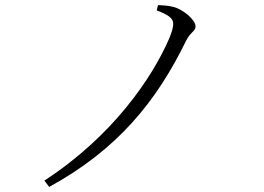

<svg xmlns="http://www.w3.org/2000/svg" viewBox="-20 -723 1040 757"><path d="M598 -682C642 -665 663 -652 663 -629C663 -617 658 -597 647 -571C580 -416 424 -186 155 -11L174 14C444 -134 597 -323 714 -563C732 -598 751 -600 751 -619C751 -645 700 -688 662 -696C643 -701 623 -702 603 -703Z"/></svg>

Font: Noto Serif HK Light
Style: Regular
Weight: 300
Designer: Ryoko NISHIZUKA 西塚涼子 (kana & ideographs); Frank Grießhammer (Latin, Greek & Cyrillic); Wenlong ZHANG 张文龙 (bopomofo); San
Foundry: Adobe
Version: Version 2.001;hotconv 1.1.0;makeotfexe 2.6.0